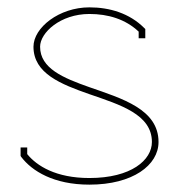

<svg xmlns="http://www.w3.org/2000/svg" viewBox="-20 -493 486 522"><path d="M223 -473C141 -473 71 -418 71 -366C71 -293 146 -264 223 -237C307 -208 393 -182 393 -107C393 -58 337 -9 223 -9C132 -9 80 -42 54 -74V-92H36V-69L38 -66C67 -28 126 9 223 9C341 9 411 -44 411 -107C411 -196 312 -225 223 -256C152 -281 89 -307 89 -366C89 -404 144 -455 223 -455C274 -455 321 -441 357 -407V-389H375V-414L372 -417C332 -457 278 -473 223 -473Z"/></svg>

Font: Rawengulk
Style: Light
Weight: 300
Version: Version 0.9